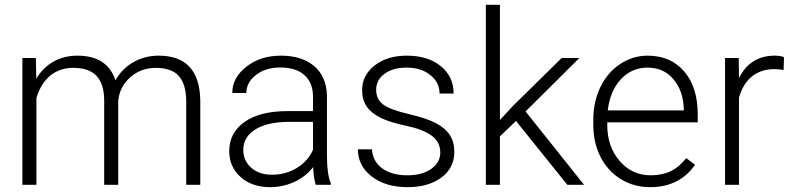

<svg xmlns="http://www.w3.org/2000/svg" viewBox="-20 -770 3301 800"><path d="M129.4 -528.3 131.3 -442.4Q160.6 -490.2 204.6 -514.2Q248.5 -538.1 302.2 -538.1Q427.2 -538.1 460.9 -435.5Q489.3 -484.9 536.6 -511.5Q584 -538.1 641.1 -538.1Q811 -538.1 814.5 -352.5V0H755.9V-348.1Q755.4 -418.9 725.3 -453.1Q695.3 -487.3 627.4 -487.3Q564.5 -486.3 521 -446.5Q477.5 -406.7 472.7 -349.6V0H414.1V-352.5Q413.6 -420.4 382.1 -453.9Q350.6 -487.3 285.2 -487.3Q230 -487.3 190.4 -455.8Q150.9 -424.3 131.8 -362.3V0H73.2V-528.3Z M1295.9 0Q1287.1 -24.9 1284.7 -73.7Q1253.9 -33.7 1206.3 -12Q1158.7 9.8 1105.5 9.8Q1029.3 9.8 982.2 -32.7Q935.1 -75.2 935.1 -140.1Q935.1 -217.3 999.3 -262.2Q1063.5 -307.1 1178.2 -307.1H1284.2V-367.2Q1284.2 -423.8 1249.3 -456.3Q1214.4 -488.8 1147.5 -488.8Q1086.4 -488.8 1046.4 -457.5Q1006.3 -426.3 1006.3 -382.3L947.8 -382.8Q947.8 -445.8 1006.3 -491.9Q1064.9 -538.1 1150.4 -538.1Q1238.8 -538.1 1289.8 -493.9Q1340.8 -449.7 1342.3 -370.6V-120.6Q1342.3 -43.9 1358.4 -5.9V0ZM1112.3 -42Q1170.9 -42 1217 -70.3Q1263.2 -98.6 1284.2 -146V-262.2H1179.7Q1092.3 -261.2 1043 -230.2Q993.7 -199.2 993.7 -145Q993.7 -100.6 1026.6 -71.3Q1059.6 -42 1112.3 -42Z M1814.5 -134.3Q1814.5 -177.7 1779.5 -204.1Q1744.6 -230.5 1674.3 -245.4Q1604 -260.3 1565.2 -279.5Q1526.4 -298.8 1507.6 -326.7Q1488.8 -354.5 1488.8 -394Q1488.8 -456.5 1541 -497.3Q1593.3 -538.1 1674.8 -538.1Q1763.2 -538.1 1816.7 -494.4Q1870.1 -450.7 1870.1 -380.4H1811.5Q1811.5 -426.8 1772.7 -457.5Q1733.9 -488.3 1674.8 -488.3Q1617.2 -488.3 1582.3 -462.6Q1547.4 -437 1547.4 -396Q1547.4 -356.4 1576.4 -334.7Q1605.5 -313 1682.4 -294.9Q1759.3 -276.9 1797.6 -256.3Q1835.9 -235.8 1854.5 -207Q1873 -178.2 1873 -137.2Q1873 -70.3 1819.1 -30.3Q1765.1 9.8 1678.2 9.8Q1585.9 9.8 1528.6 -34.9Q1471.2 -79.6 1471.2 -147.9H1529.8Q1533.2 -96.7 1573 -68.1Q1612.8 -39.6 1678.2 -39.6Q1739.3 -39.6 1776.9 -66.4Q1814.5 -93.3 1814.5 -134.3Z M2129.9 -266.1 2063 -201.7V0H2004.4V-750H2063V-270L2118.2 -329.6L2320.3 -528.3H2394L2169.9 -305.7L2413.6 0H2343.8Z M2689 9.8Q2621.6 9.8 2567.1 -23.4Q2512.7 -56.6 2482.4 -116Q2452.1 -175.3 2452.1 -249V-270Q2452.1 -346.2 2481.7 -407.2Q2511.2 -468.3 2564 -503.2Q2616.7 -538.1 2678.2 -538.1Q2774.4 -538.1 2830.8 -472.4Q2887.2 -406.7 2887.2 -293V-260.3H2510.3V-249Q2510.3 -159.2 2561.8 -99.4Q2613.3 -39.6 2691.4 -39.6Q2738.3 -39.6 2774.2 -56.6Q2810.1 -73.7 2839.4 -111.3L2876 -83.5Q2811.5 9.8 2689 9.8ZM2678.2 -488.3Q2612.3 -488.3 2567.1 -439.9Q2522 -391.6 2512.2 -310.1H2829.1V-316.4Q2826.7 -392.6 2785.6 -440.4Q2744.6 -488.3 2678.2 -488.3Z M3245.1 -478.5Q3226.6 -481.9 3205.6 -481.9Q3150.9 -481.9 3113 -451.4Q3075.2 -420.9 3059.1 -362.8V0H3001V-528.3H3058.1L3059.1 -444.3Q3105.5 -538.1 3208 -538.1Q3232.4 -538.1 3246.6 -531.7Z"/></svg>

Font: Vazir Thin
Style: Thin
Weight: 100
Designer: Saber Rastikerdar
Foundry: Saber Rastikerdar
Version: Version 30.0.0